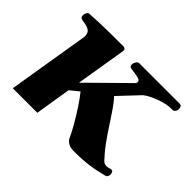

<svg xmlns="http://www.w3.org/2000/svg" viewBox="-107 -677 870 870"><g transform="rotate(45 328.0 -241.5)"><path d="M36.1 0 101.1 -395.5Q101.1 -418.5 89.1 -427Q77.1 -435.5 61.8 -437.7Q46.4 -439.9 35.6 -442.9Q25.9 -447.3 26.9 -462.4Q27.8 -468.3 31.7 -475.8Q35.6 -483.4 41.5 -483.9Q109.9 -488.3 169.4 -488.5Q229 -488.8 258.3 -488.8Q262.2 -488.8 267.1 -484.9Q272 -481 270 -469.2L230.5 -230L409.2 -406.2Q417 -412.6 417 -420.9Q417 -432.1 394.8 -436.3Q372.6 -440.4 354 -442.4Q341.3 -443.8 341.3 -457Q341.3 -461.4 341.8 -463.4Q342.8 -468.8 347.9 -477.1Q353 -485.4 361.3 -485.4H621.6Q629.4 -485.4 632.3 -478.5Q635.3 -471.7 635.3 -465.8Q635.3 -456.5 630.1 -449.2Q625 -441.9 616.2 -442.4Q594.7 -443.4 568.1 -436.8Q541.5 -430.2 516.6 -418.9Q491.7 -407.7 475.1 -394.5L385.7 -299.8Q407.2 -276.9 432.4 -238.8Q457.5 -200.7 484.9 -159.4Q512.2 -118.2 540 -85.4Q549.8 -74.7 560.5 -62.5Q571.3 -50.3 585 -50.3Q592.3 -50.3 601.1 -53Q609.9 -55.7 613.8 -55.7Q623 -55.7 625.5 -41.5Q626 -40 626 -37.1Q626 -31.7 623.3 -25.4Q620.6 -19 613.8 -16.6Q567.4 -4.4 526.9 1Q486.3 6.3 433.1 6.3Q412.1 6.3 398.9 -1Q385.7 -8.3 379.9 -18.1Q366.2 -48.3 345.9 -83.3Q325.7 -118.2 304 -151.1Q282.2 -184.1 263.7 -207L221.2 -172.4L193.4 0Z"/></g></svg>

Font: Gelasio
Style: Italic
Weight: 400
Italic angle: -8.5°
Designer: Eben Sorkin
Foundry: Eben Sorkin
Version: Version 1.008